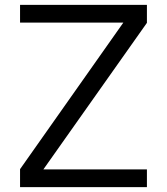

<svg xmlns="http://www.w3.org/2000/svg" viewBox="-20 -770 687 790"><path d="M584.5 -73V0H62.5V-74L487.5 -677H62.5V-750H584.5V-676L158.5 -73Z"/></svg>

Font: Russisch Sans
Style: Regular
Weight: 400
Designer: Michael Sharanda (font) & Cristiano Sobral (main changes)
Foundry: Michael Sharanda
Version: Version 2.00;October 25, 2020;FontCreator 13.0.0.2681 64-bit